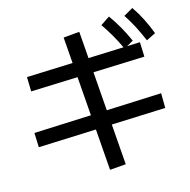

<svg xmlns="http://www.w3.org/2000/svg" viewBox="-126 -975 1134 1145"><g transform="rotate(-15 441.5 -403.0)"><path d="M413.3 45.6 350 -787.8 448.9 -796.7 512.2 37.8ZM37.8 -194.4 34.4 -283.3 825.6 -316.7 826.7 -225.6ZM80 -527.8 77.8 -616.7 782.2 -643.3 785.6 -553.3ZM684.4 -630Q660 -682.2 636.7 -722.2Q613.3 -762.2 586.7 -801.1L643.3 -838.9Q672.2 -798.9 696.7 -756.1Q721.1 -713.3 743.3 -663.3ZM825.6 -643.3Q803.3 -695.6 781.7 -737.2Q760 -778.9 733.3 -818.9L791.1 -852.2Q820 -810 841.7 -767.2Q863.3 -724.4 883.3 -672.2Z"/></g></svg>

Font: Paperlogy 5 Medium
Style: Regular
Weight: 500
Designer: redesigned by Lee Juim, glyphs from Gmarket Sans & Montserrat
Foundry: PT&
Version: Version 1.001